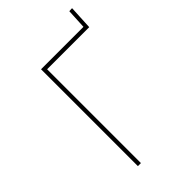

<svg xmlns="http://www.w3.org/2000/svg" viewBox="-223 -815 893 893"><g transform="rotate(-45 223.5 -368.0)"><path d="M131 0V-637H410L415 -735L434 -736L428 -617H151V0Z"/></g></svg>

Font: Alegreya Sans Thin
Style: Regular
Weight: 100
Designer: Juan Pablo del Peral
Foundry: Huerta Tipografica
Version: Version 2.007